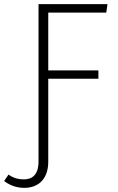

<svg xmlns="http://www.w3.org/2000/svg" viewBox="-71 -704 568 927"><path d="M442 -643 448 -684H115V76C115 140 84 162 45 162C10 162 -11 152 -30 139L-51 170C-30 186 2 203 46 203C114 203 162 161 162 76V-324H404V-364H162V-643Z"/></svg>

Font: Fira Sans ExtraLight
Style: Regular
Weight: 200
Designer: bBox Type GmbH & Carrois Corporate GbR & Edenspiekermann AG
Foundry: bBox Type GmbH & Carrois Corporate GbR & Edenspiekermann AG
Version: Version 4.300;PS 004.300;hotconv 1.0.88;makeotf.lib2.5.64775